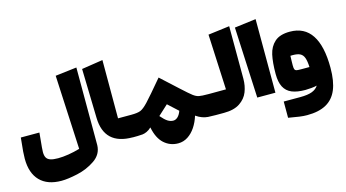

<svg xmlns="http://www.w3.org/2000/svg" viewBox="-96 -1036 3004 1667"><g transform="rotate(-15 1406.0 -202.0)"><path d="M660.6 39.6Q658.2 121.6 586.4 170.7Q514.6 219.7 426.8 239Q338.9 258.3 282.2 258.3Q156.2 258.3 89.1 189.2Q22 120.1 22 -9.3Q22 -36.1 24.7 -73.7Q27.3 -111.3 36.6 -196.3H203.6L198.2 -137.7Q193.8 -95.2 191.4 -66.4Q189 -37.6 189 -24.4Q189 7.8 199.7 26.4Q210.4 44.9 235.4 53.2Q260.3 61.5 303.7 61.5Q346.2 61.5 397.7 53.2Q449.2 44.9 500.5 29.8L467.8 -635.7L659.7 -658.7Z M895 -138.7H1019.5V53.7H975.6Q721.7 53.7 715.8 -190.4L704.6 -633.3L895 -662.6Z M1014.6 -138.7Q1070.8 -138.7 1098.1 -149.9Q1125.5 -161.1 1167.5 -205.6Q1209.5 -250 1326.7 -389.6L1479.5 -249.5Q1546.4 -188 1572.8 -168.2Q1599.1 -148.4 1623.3 -143.6Q1647.5 -138.7 1707 -138.7H1776.4V53.7H1721.7Q1677.7 53.7 1652.8 51.8Q1627.9 49.8 1602.1 40.8Q1576.2 31.7 1546.9 11.7Q1529.8 67.4 1500.5 111.3Q1471.2 155.3 1431.6 180.9Q1392.1 206.5 1345.2 206.5Q1272.5 206.5 1219 158.7Q1165.5 110.8 1145.5 10.3Q1124.5 30.3 1103.5 39.8Q1082.5 49.3 1064.5 51.3Q1046.4 53.2 1019.5 53.7L975.6 54.2V-138.7ZM1335.9 -147 1246.6 -64.9Q1280.3 -25.4 1304.7 -10.3Q1329.1 4.9 1354.5 4.9Q1376 4.9 1394.8 -12.7Q1413.6 -30.3 1425.8 -64.5Z M1732.4 -138.7 1865.2 -139.2 1841.8 -637.2 2034.2 -661.6 2035.2 -189.5Q2035.2 -126 2013.9 -71.8Q1992.7 -17.6 1939.5 18.1Q1886.2 53.7 1795.9 53.7H1732.4Z M2079.1 -637.2 2271.5 -661.6 2272.5 0H2109.4Z M2470.7 92.8Q2539.6 92.8 2578.1 77.9Q2616.7 63 2634.8 33.2Q2616.2 38.6 2584 41.5Q2551.8 44.4 2530.8 44.4Q2456.1 44.4 2409.2 24.7Q2362.3 4.9 2339.4 -39.1Q2316.4 -83 2316.4 -156.2Q2316.4 -259.3 2331.5 -327.9Q2346.7 -396.5 2393.3 -438Q2439.9 -479.5 2529.3 -479.5Q2659.7 -479.5 2725.1 -380.1Q2790.5 -280.8 2790.5 -85Q2790.5 34.7 2758.8 110.6Q2727.1 186.5 2660.6 223.1Q2594.2 259.8 2489.3 259.8Q2456.5 259.8 2419.7 254.6Q2382.8 249.5 2322.3 238.8V92.8ZM2615.7 -138.7Q2613.3 -193.4 2602.5 -222.7Q2591.8 -252 2568.4 -264.2Q2544.9 -276.4 2502 -276.4Q2488.3 -276.4 2481 -275.9L2479.5 -225.1Q2479 -211.4 2479 -189.9Q2479 -163.6 2483.6 -153.6Q2488.3 -143.6 2500.2 -141.1Q2512.2 -138.7 2544.4 -138.7Z"/></g></svg>

Font: SG Kara Bold
Style: Regular
Weight: 400
Designer: Damoon Khanjanzadeh
Version: Version 1.000